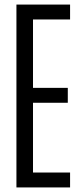

<svg xmlns="http://www.w3.org/2000/svg" viewBox="-20 -820 349 840"><path d="M51.9 0V-800H286.6V-734.8H124.4V-435.6H276.6V-370.4H124.4V-65.2H286.6V0Z"/></svg>

Font: Big Shoulders Thin
Style: Regular
Weight: 100
Designer: Patric King
Foundry: XO Type Co
Version: Version 2.002